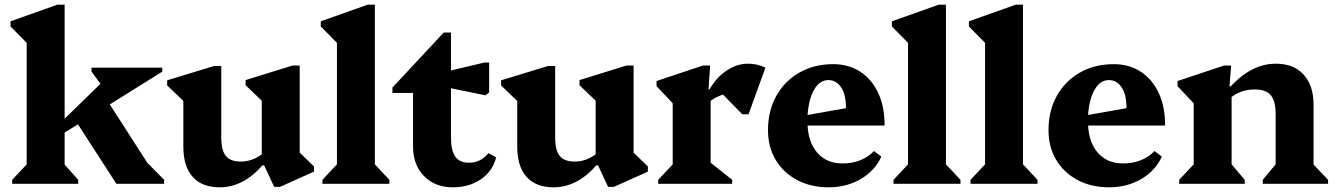

<svg xmlns="http://www.w3.org/2000/svg" viewBox="-20 -785 5704 820"><path d="M32 0V-17L94 -83V-602L25 -672V-694L225 -765H256V-278L409 -427L371 -479V-496H673V-479L449 -339L609 -90L681 -17V0H477L313 -254L256 -219V-82L314 -17V0Z M918 15Q843 15 803 -29.5Q763 -74 763 -159V-354L694 -420V-442L894 -503H925V-198Q925 -143 944.5 -119Q964 -95 1008 -95Q1057 -95 1098 -126V-355L1029 -421V-443L1229 -505H1260V-133L1321 -74V-52L1176 13H1151L1108 -79H1101Q1019 15 918 15Z M1357 0V-17L1419 -83V-602L1350 -672V-694L1550 -765H1581V-83L1643 -17V0Z M1914 15Q1838 15 1791 -33Q1744 -81 1744 -159V-388H1656V-411L1875 -646H1906V-484L2049 -518H2069V-390L2053 -378L1906 -408V-198Q1906 -142 1924.5 -116Q1943 -90 1983 -90Q2033 -90 2066 -131L2099 -113Q2084 -54 2034 -19.5Q1984 15 1914 15Z M2344 15Q2269 15 2229 -29.5Q2189 -74 2189 -159V-354L2120 -420V-442L2320 -503H2351V-198Q2351 -143 2370.5 -119Q2390 -95 2434 -95Q2483 -95 2524 -126V-355L2455 -421V-443L2655 -505H2686V-133L2747 -74V-52L2602 13H2577L2534 -79H2527Q2445 15 2344 15Z M2791 0V-17L2853 -83V-344L2784 -417V-439L2982 -505H3013L3006 -404H3011Q3039 -454 3083 -483.5Q3127 -513 3174 -513Q3215 -513 3249 -496L3177 -297H3150L3068 -381Q3037 -371 3015 -354V-90L3107 -17V0Z M3519 15Q3443 15 3384.5 -16Q3326 -47 3293 -102Q3260 -157 3260 -229Q3260 -312 3295.5 -375.5Q3331 -439 3394 -475Q3457 -511 3539 -511Q3604 -511 3653.5 -479Q3703 -447 3730.5 -388.5Q3758 -330 3758 -249H3429Q3433 -174 3472.5 -130.5Q3512 -87 3578 -87Q3661 -87 3713 -140L3744 -116Q3716 -55 3655.5 -20Q3595 15 3519 15ZM3518 -443Q3481 -443 3457.5 -403Q3434 -363 3429 -294L3593 -323Q3593 -382 3572 -412.5Q3551 -443 3518 -443Z M3796 0V-17L3858 -83V-602L3789 -672V-694L3989 -765H4020V-83L4082 -17V0Z M4125 0V-17L4187 -83V-602L4118 -672V-694L4318 -765H4349V-83L4411 -17V0Z M4717 15Q4641 15 4582.5 -16Q4524 -47 4491 -102Q4458 -157 4458 -229Q4458 -312 4493.5 -375.5Q4529 -439 4592 -475Q4655 -511 4737 -511Q4802 -511 4851.5 -479Q4901 -447 4928.5 -388.5Q4956 -330 4956 -249H4627Q4631 -174 4670.5 -130.5Q4710 -87 4776 -87Q4859 -87 4911 -140L4942 -116Q4914 -55 4853.5 -20Q4793 15 4717 15ZM4716 -443Q4679 -443 4655.5 -403Q4632 -363 4627 -294L4791 -323Q4791 -382 4770 -412.5Q4749 -443 4716 -443Z M5016 0V-17L5078 -83V-344L5009 -417V-439L5207 -505H5238L5231 -416H5236Q5326 -513 5429 -513Q5505 -513 5547.5 -466.5Q5590 -420 5590 -338V-82L5652 -17V0H5373V-17L5428 -83V-300Q5428 -354 5407 -378.5Q5386 -403 5339 -403Q5282 -403 5240 -371V-83L5296 -17V0Z"/></svg>

Font: Platypi
Style: Bold
Weight: 700
Designer: David Sargent
Foundry: Bolt Cutter Type
Version: Version 1.200; ttfautohint (v1.8.4.7-5d5b)